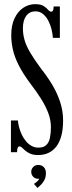

<svg xmlns="http://www.w3.org/2000/svg" viewBox="-20 -731 348 922"><path d="M163.5 13.5Q140.5 13.5 126 7.2Q111.5 1 102 -7.2Q92.5 -15.5 86 -21.8Q79.5 -28 73.5 -28Q62 -28 62 0H32.5V-152.5H66Q67 -138 71.5 -120.5Q76 -103 84 -85.8Q92 -68.5 103.8 -54Q115.5 -39.5 130.8 -30.8Q146 -22 164.5 -22Q189 -22 202 -34.2Q215 -46.5 219.8 -69Q224.5 -91.5 224.5 -121Q224.5 -155.5 211.2 -189.8Q198 -224 176 -258.5Q154 -293 127 -328Q89.5 -378.5 69.2 -419Q49 -459.5 41.5 -494.5Q34 -529.5 34 -561.5Q34 -609 49.5 -642.2Q65 -675.5 91.2 -693.2Q117.5 -711 149 -711Q176 -711 189.8 -702Q203.5 -693 211 -684Q218.5 -675 225.5 -675Q231.5 -675 234.5 -680.5Q237.5 -686 237.5 -700H267.5V-549H234Q233 -568 227.5 -590.2Q222 -612.5 211.8 -632Q201.5 -651.5 186.2 -664Q171 -676.5 150.5 -676.5Q122 -676.5 106 -655Q90 -633.5 90 -594.5Q90 -567 97.8 -539.2Q105.5 -511.5 125 -478.5Q144.5 -445.5 177 -401.5Q208 -362.5 231.8 -322.5Q255.5 -282.5 269.2 -240Q283 -197.5 283 -152.5Q283 -109 274.2 -77.8Q265.5 -46.5 249.8 -26.5Q234 -6.5 212.2 3.5Q190.5 13.5 163.5 13.5ZM160 171.5 143 152Q148 149.5 157.5 141.2Q167 133 168.5 126Q167.5 127.5 163 127.5Q149 127.5 139.5 117.8Q130 108 130 94Q130 80 140 70.5Q150 61 163.5 61Q180 61 190.2 71.5Q200.5 82 200.5 100.5Q200.5 118.5 193.8 132.2Q187 146 177.2 155.8Q167.5 165.5 160 171.5Z"/></svg>

Font: Imbue Thin 10pt
Style: Regular
Weight: 400
Version: Version 1.102